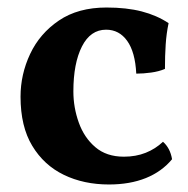

<svg xmlns="http://www.w3.org/2000/svg" viewBox="-20 -487 506 516"><path d="M442.4 -59.1Q415 -25.9 372.1 -8.5Q329.1 8.8 272.9 8.8Q205.1 8.8 151.6 -17.1Q98.1 -43 66.7 -95Q35.2 -147 35.2 -227.1Q35.2 -287.1 61 -342Q86.9 -397 138.4 -431.9Q189.9 -466.8 266.1 -466.8Q320.3 -466.8 360.8 -456.3Q401.4 -445.8 433.1 -424.8Q427.2 -397 425.3 -367.4Q423.3 -337.9 423.3 -301.8Q407.2 -294.9 386.2 -292Q365.2 -289.1 346.2 -289.1Q343.3 -347.2 321.8 -377.2Q300.3 -407.2 265.1 -407.2Q223.1 -407.2 200.2 -362.1Q177.2 -316.9 177.2 -241.2Q177.2 -198.2 191.7 -157.7Q206.1 -117.2 236.1 -91.6Q266.1 -65.9 313 -65.9Q345.2 -65.9 371.6 -76.4Q397.9 -86.9 418 -106Q427.2 -98.1 433.6 -86.2Q439.9 -74.2 442.4 -59.1Z"/></svg>

Font: Abu Sayed
Style: Regular
Weight: 400
Designer: Jayed Ahsan Saad
Foundry: Codepotro
Version: Codepotro Abu Sayed;Version 0.800